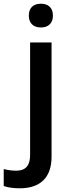

<svg xmlns="http://www.w3.org/2000/svg" viewBox="-79 -767 378 1027"><path d="M26.9 240.2Q-24.9 240.2 -59.1 228V137.2Q-25.9 146 8.8 146Q82 146 82 63V-540H196.8V70.8Q196.8 154.3 153.1 197.3Q109.4 240.2 26.9 240.2ZM75.2 -683.1Q75.2 -713.9 92 -730.5Q108.9 -747.1 140.1 -747.1Q170.4 -747.1 187.3 -730.5Q204.1 -713.9 204.1 -683.1Q204.1 -653.8 187.3 -637Q170.4 -620.1 140.1 -620.1Q108.9 -620.1 92 -637Q75.2 -653.8 75.2 -683.1Z"/></svg>

Font: f0_1792           
Style: Regular
Weight: 600
Foundry: Ascender Corporation
Version: Version 1.10